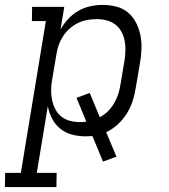

<svg xmlns="http://www.w3.org/2000/svg" viewBox="-69 -548 689 783"><path d="M161 215H-49L-48 157H16L118 -462H61L62 -520H193L178 -428Q191 -451 209.5 -471Q228 -491 251 -504Q274 -517 299.5 -522.5Q325 -528 349 -528Q378 -528 405.5 -521Q433 -514 453 -497Q473 -480 485.5 -456Q498 -432 503.5 -405Q509 -378 508 -349.5Q507 -321 502 -292L485 -192Q481 -165 472.5 -138Q464 -111 449 -86.5Q434 -62 412 -41.5Q390 -21 364 -9L406 91L351 111L308 7Q302 7 294.5 7.5Q287 8 280 8Q252 8 225 1Q198 -6 177 -23Q156 -40 143.5 -64Q131 -88 126 -115L81 157H162ZM256 -50Q263 -50 270 -50.5Q277 -51 283 -52L243 -149L297 -169L338 -70Q357 -80 371.5 -94.5Q386 -109 396.5 -127Q407 -145 413 -163.5Q419 -182 422 -202L439 -302Q442 -322 442.5 -343Q443 -364 439 -383.5Q435 -403 425.5 -420Q416 -437 400.5 -448.5Q385 -460 365.5 -465Q346 -470 326 -470Q306 -470 286.5 -466.5Q267 -463 248.5 -454Q230 -445 214.5 -431Q199 -417 188 -400Q177 -383 170.5 -364Q164 -345 161 -326L144 -226Q140 -204 139.5 -183Q139 -162 143 -142Q147 -122 156 -104Q165 -86 180 -73.5Q195 -61 215 -55.5Q235 -50 256 -50Z"/></svg>

Font: Iosevka HT Light Extended
Style: Italic
Weight: 300
Width: 7
Italic angle: -9°
Monospace: yes
Designer: Belleve Invis
Foundry: Belleve Invis
Version: Version 32.3.0; ttfautohint (v1.8.4)